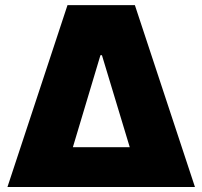

<svg xmlns="http://www.w3.org/2000/svg" viewBox="-20 -748 810 768"><path d="M9.8 0 250 -727.5H519.5L759.8 0ZM271.5 -159.2H499L387.7 -527.3H381.8Z"/></svg>

Font: Inter 24pt Black
Style: Regular
Weight: 900
Designer: Rasmus Andersson
Foundry: rsms
Version: Version 4.001;git-66647c0bb